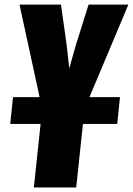

<svg xmlns="http://www.w3.org/2000/svg" viewBox="-20 -830 588 850"><path d="M25.4 -281.2H159.7L129.9 0H317.4L347.2 -281.2H499L511.2 -399.9H376L548.3 -809.6H372.1L314.9 -627.4L286.6 -526.9L275.4 -628.4L250 -809.6H66.4L155.3 -399.9H37.6Z"/></svg>

Font: Oswald
Style: Heavy
Weight: 800
Designer: Vernon Adams
Foundry: Vernon Adams
Version: 3.0; ttfautohint (v0.95.6-bc232) -l 8 -r 50 -G 200 -x 0 -w "